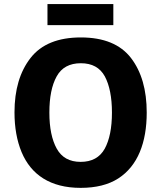

<svg xmlns="http://www.w3.org/2000/svg" viewBox="-20 -908 789 938"><path d="M696.8 -357.9C696.8 -468.8 671.4 -557.6 620.1 -624.5C568.8 -691.4 486.8 -725.1 375 -725.1C263.7 -725.1 181.6 -691.9 129.4 -625C77.1 -558.1 50.8 -469.7 50.8 -358.9C50.8 -285.2 62.5 -220.2 85.4 -165C131.8 -54.2 226.1 9.8 374 9.8C448.7 9.8 509.8 -5.4 557.6 -36.1C652.8 -97.2 696.8 -211.4 696.8 -357.9ZM221.2 -357.9C221.2 -432.6 232.9 -491.7 256.8 -534.7C280.3 -577.6 319.8 -599.1 375 -599.1C429.7 -599.1 468.8 -577.6 492.2 -534.7C515.1 -491.7 526.9 -432.6 526.9 -357.9C526.9 -283.2 515.1 -224.6 491.7 -181.6C467.8 -138.7 428.7 -117.2 374 -117.2C319.8 -117.2 281.2 -138.7 257.3 -181.6C233.4 -224.6 221.2 -283.2 221.2 -357.9ZM211.9 -888.2V-785.2H533.7V-888.2Z"/></svg>

Font: Avrile Sans
Style: Bold
Weight: 700
Designer: Monotype Design Team, Google (font), Stefan Peev (BGR Cyrillic), Cristiano Sobral (main changes)
Foundry: The Avrile Sans Project Authors
Version: Version 3.110